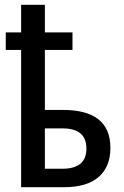

<svg xmlns="http://www.w3.org/2000/svg" viewBox="-20 -780 516 800"><path d="M167 -760V-645H282V-572H167V-322H242Q440 -322 440 -164Q440 -85 391 -42.5Q342 0 247 0H68V-572H4V-645H68V-760ZM241 -245H167V-77H242Q289 -77 314.5 -97.5Q340 -118 340 -161Q340 -245 241 -245Z"/></svg>

Font: Noto Sans Condensed Medium
Style: Regular
Weight: 500
Width: 3
Designer: Monotype Design Team
Foundry: Monotype Imaging Inc.
Version: Version 2.013; ttfautohint (v1.8.4.7-5d5b)